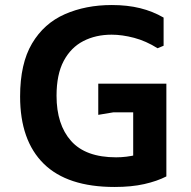

<svg xmlns="http://www.w3.org/2000/svg" viewBox="-20 -732 760 764"><path d="M436 12Q248 12 154 -80.5Q60 -173 60 -348Q60 -479 107.5 -559Q155 -639 238 -675.5Q321 -712 425 -712Q487 -712 537.5 -699.5Q588 -687 631 -662V-550L607 -540Q561 -569 513.5 -581.5Q466 -594 424 -594Q361 -594 311.5 -568.5Q262 -543 233.5 -489.5Q205 -436 205 -351Q205 -236 263 -171Q321 -106 442 -106Q483 -106 524 -116Q565 -126 614 -149H642V-30Q605 -11 554 0.5Q503 12 436 12ZM510 -30V-344H642V-30ZM371 -275V-399H642V-285H431Z"/></svg>

Font: AR One Sans
Style: Bold
Weight: 700
Designer: Niteesh Yadav
Foundry: Niteesh Yadav
Version: Version 1.001;gftools[0.9.33]